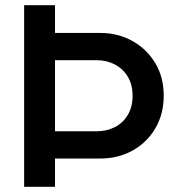

<svg xmlns="http://www.w3.org/2000/svg" viewBox="-20 -720 683 740"><path d="M73 0V-700H192V-593H367Q434 -593 489.5 -562.5Q545 -532 578 -477.5Q611 -423 611 -351Q611 -280 578.5 -225Q546 -170 490.5 -139.5Q435 -109 366 -109H192V0ZM192 -214H352Q391 -214 422.5 -230Q454 -246 472.5 -277Q491 -308 491 -350Q491 -394 472.5 -424.5Q454 -455 422.5 -471.5Q391 -488 353 -488H192Z"/></svg>

Font: MuseoModerno Thin Medium
Style: Regular
Weight: 500
Version: Version 1.003